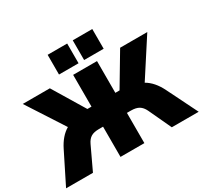

<svg xmlns="http://www.w3.org/2000/svg" viewBox="-192 -1179 1506 1429"><g transform="rotate(-30 561.0 -464.5)"><path d="M585 -759.8V-929.2H752.9V-759.8ZM369.1 -759.8V-929.2H537.1V-759.8ZM-8.8 0 122.1 -262.2Q165.5 -350.1 231 -388.2L25.9 -705.1H258.8L423.8 -432.1H459V-705.1H664.1V-432.1H700.2L862.8 -705.1H1096.2L891.1 -388.2Q957.5 -350.1 1001 -262.2L1130.9 0H899.9L809.1 -194.8Q792.5 -229.5 767.3 -244.6Q742.2 -259.8 699.2 -259.8H664.1V0H459V-259.8H423.8Q380.4 -259.8 355.5 -244.9Q330.6 -230 314 -194.8L222.2 0Z"/></g></svg>

Font: Mulish ExtraBlack
Style: Regular
Weight: 1000
Designer: Vernon Adams
Foundry: Vernon Adams
Version: Version 3.603; ttfautohint (v1.8.3)